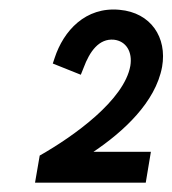

<svg xmlns="http://www.w3.org/2000/svg" viewBox="-20 -724 369 411"><path d="M65 -391 55 -333H292L303 -399H180C244 -442 313 -505 327 -581C338 -644 303 -697 236 -703C163 -710 116 -658 97 -600L93 -588L153 -564L159 -579C172 -614 192 -642 224 -639C250 -636 264 -613 259 -583C246 -510 139 -433 65 -391Z"/></svg>

Font: Fixel Text 20240404
Style: Italic
Weight: 400
Width: 4
Italic angle: -10°
Designer: AlfaBravo + MacPaw
Foundry: Kyrylo Tkachov, Marchela Mozhyna, Serhii Makarenko, Maria Weinstein, Zakhar Kryvoshyya
Version: Version 1.211;Glyphs 3.2 (3225)